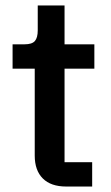

<svg xmlns="http://www.w3.org/2000/svg" viewBox="-20 -682 405 702"><path d="M222 0Q166 0 136.5 -29.5Q107 -59 107 -113V-431H26V-520H70Q97 -520 107.5 -532Q118 -544 118 -571V-662H216V-520H325V-431H216V-89H317V0Z"/></svg>

Font: IBM Plex Sans KR Medm
Style: Regular
Weight: 500
Designer: Mike Abbink; Paul van der Laan; Pieter van Rosmalen; Wujin Sim; Chorong Kim; Dohee Lee;
Foundry: Sandoll Inc.
Version: Version 1.003